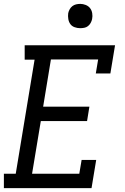

<svg xmlns="http://www.w3.org/2000/svg" viewBox="-22 -968 642 988"><path d="M-2 0V-74H59L156 -661H105V-735H570L546 -590H471L483 -662H240L200 -419H438L426 -345H188L143 -74H386L398 -145H473L449 0ZM390 -823Q376 -823 362 -828Q348 -833 340 -844Q332 -855 329.5 -870Q327 -885 329 -900Q331 -910 336.5 -920Q342 -930 350.5 -936.5Q359 -943 369.5 -945.5Q380 -948 391 -948Q405 -948 419 -942.5Q433 -937 441.5 -926Q450 -915 452.5 -900Q455 -885 452 -870Q450 -860 444.5 -850Q439 -840 430.5 -833.5Q422 -827 411.5 -825Q401 -823 390 -823Z"/></svg>

Font: Iosevka HT Extended
Style: Italic
Weight: 400
Width: 7
Italic angle: -9°
Monospace: yes
Designer: Belleve Invis
Foundry: Belleve Invis
Version: Version 32.3.0; ttfautohint (v1.8.4)